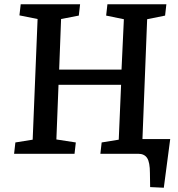

<svg xmlns="http://www.w3.org/2000/svg" viewBox="-20 -720 832 899"><path d="M46 0 52 -53 133 -66 156 -631 71 -648 77 -700H355L349 -647L266 -631L257 -394H549L560 -630L477 -647L483 -700H759L753 -647L669 -630L647 -69H777L747 159L683 156L682 90Q682 40 669 20Q656 0 627 0H450L456 -53L536 -66L547 -323H254L244 -67L335 -53L329 0Z"/></svg>

Font: Literata 12pt Medium
Style: Italic
Weight: 500
Italic angle: -2°
Designer: Latin by Veronika Burian and Jose Scaglione. Greek by Irene Vlachou. Cyrillic by Vera Evstafieva
Foundry: TypeTogether
Version: Version 3.002